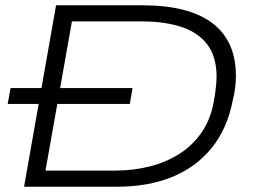

<svg xmlns="http://www.w3.org/2000/svg" viewBox="-20 -706 977 726"><path d="M9 -313 20 -373H481L471 -313ZM71 0 192 -686H518Q694 -686 783 -618.5Q872 -551 872 -419Q872 -396 869 -372.5Q866 -349 860 -326Q839 -218 779.5 -145.5Q720 -73 630 -36.5Q540 0 423 0ZM152 -61H418Q482 -61 543.5 -76Q605 -91 656.5 -123Q708 -155 743.5 -207Q779 -259 790 -332Q794 -354 795.5 -369Q797 -384 798 -394.5Q799 -405 799 -415Q799 -491 764.5 -537Q730 -583 666.5 -604Q603 -625 518 -625H252Z"/></svg>

Font: Archivo Expanded ExtraLight
Style: Italic
Weight: 250
Width: 7
Italic angle: -10°
Designer: Hector Gatti
Foundry: Omnibus-Type
Version: Version 2.001